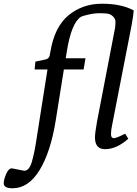

<svg xmlns="http://www.w3.org/2000/svg" viewBox="-131 -792 738 1031"><path d="M-67 112 -1 125Q26 125 40 77Q54 29 64 -38Q74 -105 77 -121L124 -419H55L59 -461L115 -473Q132 -477 136 -495L139 -511Q161 -647 236.5 -709.5Q312 -772 416.5 -772Q521 -772 587 -736Q586 -714 575 -653L471 -120Q465 -93 465 -71.5Q465 -50 481 -50Q493 -50 541 -74L558 -47Q495 9 433 9Q379 9 379 -54Q379 -78 390 -139L487 -643Q489 -659 489 -675Q489 -691 476 -703.5Q463 -716 448 -718.5Q433 -721 404 -721Q375 -721 343 -713.5Q311 -706 304 -702Q252 -670 227 -511L222 -479H328L318 -419H212L168 -144Q141 24 81.5 121.5Q22 219 -64 219Q-111 219 -111 192Q-111 173 -98 142.5Q-85 112 -67 112Z"/></svg>

Font: Poly
Style: Italic
Weight: 400
Italic angle: -10°
Designer: Nicolas Silva
Foundry: Jose Nicolas Silva Schwarzenberg
Version: Version 1.003